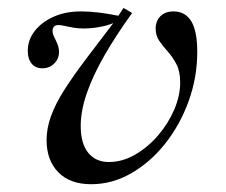

<svg xmlns="http://www.w3.org/2000/svg" viewBox="-20 -455 571 486"><path d="M211 11.3Q157 11.3 127.5 -19Q97.9 -49.4 97.9 -100.5Q97.9 -129.5 108.8 -160.2Q119.7 -190.8 141.5 -225.4Q163.4 -260 194.8 -301.8Q226.3 -343.5 266.7 -396.4Q251.1 -390 231.1 -386.5Q211.1 -382.9 191.3 -382.9Q177.2 -382.9 165 -385.1Q152.8 -387.3 143.5 -389.4Q134.2 -391.6 128.3 -391.6Q120.3 -391.6 116.7 -387.6Q113 -383.6 113 -377.2Q113 -369.1 117.5 -360.5Q122 -352 125.7 -342.6Q129.4 -333.2 129.4 -323.4Q129.4 -306.3 117.2 -294.2Q105 -282.1 87.1 -282.1Q69.9 -282.1 60.1 -293.9Q50.3 -305.7 50.3 -326.1Q50.3 -353.8 67.7 -376.3Q85.1 -398.9 115.5 -412.5Q145.8 -426.1 184.1 -426.1Q206.8 -426.1 230.6 -423.2Q254.5 -420.2 279.7 -415.1L292.7 -434.9L314.4 -422.1Q272.9 -364.4 243.9 -313.8Q214.9 -263.2 199.6 -218.7Q184.3 -174.2 184.3 -136Q184.3 -91.7 203.3 -68.3Q222.3 -44.9 255.4 -44.9Q289.5 -44.9 321.8 -63.4Q354 -82 379.9 -112Q405.8 -142.1 420.9 -177.3Q436.1 -212.6 436.1 -246Q436.1 -274.3 426.6 -292.5Q417.1 -310.7 404.6 -324.6Q392.2 -338.4 383.1 -351.6Q374 -364.7 374 -382.8Q374 -401.6 386 -413.9Q398 -426.1 419.3 -426.1Q448.9 -426.1 464.1 -401.3Q479.3 -376.4 479.3 -323.8Q479.3 -258.5 457.3 -198.4Q435.4 -138.4 398 -91.3Q360.5 -44.2 312.2 -16.4Q263.8 11.3 211 11.3Z"/></svg>

Font: Playfair 5pt SemiExpanded Light 12pt
Style: Italic
Weight: 300
Italic angle: -15.6°
Version: Version 2.000;gftools[0.9.28]